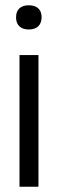

<svg xmlns="http://www.w3.org/2000/svg" viewBox="-20 -709 219 729"><path d="M54 -500V0H126V-500ZM41 -642C41 -615 58 -597 89 -597C121 -597 137 -614 138 -642V-644C138 -672 121 -689 89 -689C58 -689 41 -672 41 -644Z"/></svg>

Font: LT Wave Alt Light
Style: Regular
Weight: 300
Designer: Daniel Lyons
Version: Version 2.5 (Glyphs App)